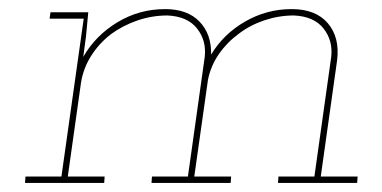

<svg xmlns="http://www.w3.org/2000/svg" viewBox="-20 -402 840 422"><path d="M592 -14 591 0H765L766 -14H685L721 -270Q727 -320 700.5 -351Q674 -382 621 -382Q566 -382 518.5 -354.5Q471 -327 444 -282Q445 -327 418.5 -354.5Q392 -382 343 -382Q286 -382 238 -353Q190 -324 163 -277Q165 -290 166 -299.5Q167 -309 169 -322L174 -375H91L89 -361H164L115 -14H36L35 0H209L210 -14H129L158 -220Q163 -252 180.5 -279.5Q198 -307 224 -327Q250 -346 282 -357Q314 -368 348 -368Q392 -366 413 -339.5Q434 -313 430 -277L393 -14H314L313 0H487L488 -14H407L437 -226Q443 -257 461 -283Q479 -309 505 -328Q530 -347 561.5 -357.5Q593 -368 626 -368Q670 -366 691 -339.5Q712 -313 708 -277L671 -14Z"/></svg>

Font: Josefin Slab Thin
Style: Italic
Weight: 100
Italic angle: -12°
Designer: Santiago Orozco
Foundry: Typemade
Version: Version 2.000